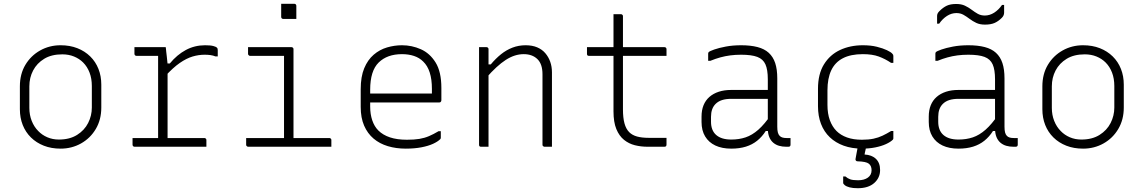

<svg xmlns="http://www.w3.org/2000/svg" viewBox="-20 -775 6040 1014"><path d="M300 -536Q349 -536 388.5 -520.5Q428 -505 456.5 -477Q485 -449 500 -411Q515 -373 515 -328V-207Q515 -143 486 -94Q457 -45 408 -17.5Q359 10 300 10Q251 10 211.5 -5.5Q172 -21 143.5 -49Q115 -77 100 -115Q85 -153 85 -198V-319Q85 -384 114 -432.5Q143 -481 192 -508.5Q241 -536 300 -536ZM309 -488Q252 -488 213.5 -464.5Q175 -441 155 -403Q135 -365 135 -319V-205Q135 -168 147.5 -136.5Q160 -105 182 -83Q202 -62 230 -50Q258 -38 291 -38Q348 -38 387 -62.5Q426 -87 445.5 -125.5Q465 -164 465 -207V-321Q465 -360 453 -391.5Q441 -423 419 -445Q399 -465 371 -476.5Q343 -488 309 -488Z M815 -34V-58Q815 -74 815 -89Q815 -104 815 -119.5Q815 -135 815 -150Q815 -205 815 -260Q815 -315 815 -370.5Q815 -426 815 -480H803Q778 -480 752 -480Q726 -480 701 -480Q696 -480 693 -483Q690 -486 690 -491Q690 -500 690 -508.5Q690 -517 690 -526Q704 -526 718 -526Q732 -526 745.5 -526Q759 -526 772.5 -526Q786 -526 800 -526Q814 -526 827.5 -526Q841 -526 855 -526Q855 -526 855.5 -524Q856 -522 856.5 -516.5Q857 -511 858 -501Q859 -491 861 -475.5Q863 -460 865 -437Q865 -403 865 -353.5Q865 -304 865 -247Q865 -190 865 -132.5Q865 -75 865 -24ZM851 -440H877Q915 -486 961.5 -511Q1008 -536 1063 -536Q1092 -536 1106.5 -532Q1121 -528 1125 -524Q1128 -521 1129 -518Q1130 -515 1130 -510Q1130 -502 1130 -493.5Q1130 -485 1130 -477H1118Q1106 -482 1092 -484Q1078 -486 1061 -486Q1029 -486 997 -476.5Q965 -467 929.5 -442.5Q894 -418 851 -371ZM680 -46H1059Q1063 -46 1065 -44.5Q1067 -43 1068.5 -41Q1070 -39 1070 -35Q1070 -29 1070 -23.5Q1070 -18 1070 -12Q1070 -6 1070 0H691Q686 0 683 -3Q680 -6 680 -11Q680 -17 680 -23Q680 -29 680 -34.5Q680 -40 680 -46Z M1480 -34V-58Q1480 -81 1480 -104Q1480 -127 1480 -150Q1480 -183 1480 -216Q1480 -249 1480 -282Q1480 -315 1480 -348Q1480 -381 1480 -414Q1480 -447 1480 -480H1468Q1440 -480 1412.5 -480Q1385 -480 1357.5 -480Q1330 -480 1301 -480Q1298 -480 1295.5 -481.5Q1293 -483 1291.5 -485.5Q1290 -488 1290 -491Q1290 -500 1290 -508.5Q1290 -517 1290 -526Q1328 -526 1366 -526Q1404 -526 1442.5 -526Q1481 -526 1519 -526Q1523 -526 1525 -524.5Q1527 -523 1528.5 -521Q1530 -519 1530 -515Q1530 -466 1530 -418Q1530 -370 1530 -322.5Q1530 -275 1530 -227Q1530 -179 1530 -131Q1530 -83 1530 -34ZM1280 -46H1719Q1723 -46 1725 -44.5Q1727 -43 1728.5 -41Q1730 -39 1730 -35Q1730 -29 1730 -23.5Q1730 -18 1730 -12Q1730 -6 1730 0H1291Q1288 0 1285.5 -1.5Q1283 -3 1281.5 -5Q1280 -7 1280 -11Q1280 -17 1280 -23Q1280 -29 1280 -34.5Q1280 -40 1280 -46ZM1465 -755Q1474 -755 1482.5 -755Q1491 -755 1499.5 -755Q1508 -755 1516.5 -755Q1525 -755 1534 -755Q1539 -755 1542 -752Q1545 -749 1545 -744V-675Q1536 -675 1527.5 -675Q1519 -675 1510.5 -675Q1502 -675 1493.5 -675Q1485 -675 1476 -675Q1471 -675 1468 -678Q1465 -681 1465 -686Z M2103 -536Q2155 -536 2202.5 -515Q2250 -494 2280.5 -445Q2311 -396 2311 -310V-245Q2311 -242 2309.5 -239.5Q2308 -237 2306 -235.5Q2304 -234 2300 -234H2012Q1996 -234 1980 -234Q1964 -234 1948 -234H1929L1907 -281H2261Q2261 -287 2261 -293.5Q2261 -300 2261 -306Q2261 -356 2249.5 -392Q2238 -428 2215 -450Q2195 -470 2166.5 -479.5Q2138 -489 2103 -489Q2025 -489 1980 -445Q1935 -401 1935 -301V-212Q1935 -172 1946 -139.5Q1957 -107 1978 -86Q2002 -62 2039.5 -49.5Q2077 -37 2129 -37Q2168 -37 2195 -41.5Q2222 -46 2245.5 -56Q2269 -66 2296 -82H2308Q2308 -74 2308 -65Q2308 -56 2308 -48Q2308 -46 2307.5 -44Q2307 -42 2305 -40Q2292 -27 2267 -15.5Q2242 -4 2205.5 3Q2169 10 2123 10Q2072 10 2028.5 -3Q1985 -16 1953 -43Q1921 -70 1903 -111.5Q1885 -153 1885 -210V-304Q1885 -370 1903.5 -414.5Q1922 -459 1953.5 -486Q1985 -513 2024 -524.5Q2063 -536 2103 -536Z M2895 0Q2885 0 2875.5 0Q2866 0 2856 0Q2853 0 2850.5 -1.5Q2848 -3 2846.5 -5Q2845 -7 2845 -11Q2845 -73 2845 -135Q2845 -197 2845 -259Q2845 -321 2845 -383Q2845 -437 2818 -463Q2791 -489 2746 -489Q2722 -489 2698.5 -481.5Q2675 -474 2651 -458.5Q2627 -443 2601.5 -419.5Q2576 -396 2547 -363V-435H2572Q2598 -466 2626 -488.5Q2654 -511 2686.5 -523.5Q2719 -536 2756 -536Q2791 -536 2817 -525Q2843 -514 2860 -494Q2877 -474 2886 -448.5Q2895 -423 2895 -393Q2895 -345 2895 -297Q2895 -249 2895 -201.5Q2895 -154 2895 -106Q2895 -79 2895 -52.5Q2895 -26 2895 0ZM2560 0Q2554 0 2547.5 0Q2541 0 2534.5 0Q2528 0 2521 0Q2518 0 2516 -0.5Q2514 -1 2512.5 -2.5Q2511 -4 2510.5 -6Q2510 -8 2510 -11Q2510 -63 2510 -115Q2510 -167 2510 -218.5Q2510 -270 2510 -322Q2510 -374 2510 -426Q2510 -462 2510 -488Q2510 -514 2510 -526Q2517 -526 2523.5 -526Q2530 -526 2536.5 -526Q2543 -526 2549 -526Q2553 -526 2555 -524.5Q2557 -523 2558.5 -521Q2560 -519 2560 -515Q2560 -430 2560 -344Q2560 -258 2560 -172Q2560 -86 2560 0Z M3080 -526H3489Q3494 -526 3497 -523Q3500 -520 3500 -515Q3500 -509 3500 -503.5Q3500 -498 3500 -492.5Q3500 -487 3500 -480H3091Q3088 -480 3086 -480.5Q3084 -481 3082.5 -482.5Q3081 -484 3080.5 -486Q3080 -488 3080 -491Q3080 -498 3080 -503.5Q3080 -509 3080 -514.5Q3080 -520 3080 -526ZM3500 -47Q3500 -38 3500 -29.5Q3500 -21 3500 -12Q3500 -6 3497.5 -3Q3495 0 3489 0Q3486 0 3476 0Q3466 0 3452.5 0Q3439 0 3425 0Q3411 0 3400 0Q3365 0 3333 -8Q3301 -16 3275.5 -36.5Q3250 -57 3235 -93.5Q3220 -130 3220 -187Q3220 -239 3220 -290.5Q3220 -342 3220 -393.5Q3220 -445 3220 -496.5Q3220 -548 3220 -600Q3220 -625 3220 -650Q3220 -675 3220 -700Q3230 -700 3239.5 -700Q3249 -700 3259 -700Q3263 -700 3265 -698.5Q3267 -697 3268.5 -695Q3270 -693 3270 -689Q3270 -628 3270 -566.5Q3270 -505 3270 -443.5Q3270 -382 3270 -320.5Q3270 -259 3270 -197Q3270 -153 3278 -123.5Q3286 -94 3303 -77Q3319 -61 3344.5 -54Q3370 -47 3407 -47Q3421 -47 3435 -47Q3449 -47 3463 -47Q3477 -47 3490 -47Z M4085 -361Q4085 -330 4085 -298Q4085 -266 4085 -233.5Q4085 -201 4085 -169Q4085 -137 4085 -106Q4085 -87 4088 -75.5Q4091 -64 4098 -57Q4104 -51 4113 -48.5Q4122 -46 4134 -46Q4136 -46 4138.5 -46Q4141 -46 4143 -46H4155Q4155 -37 4155 -28.5Q4155 -20 4155 -11Q4155 -5 4152 -2.5Q4149 0 4144 0Q4139 0 4137 0Q4135 0 4132 0Q4112 0 4094.5 -5Q4077 -10 4063.5 -21.5Q4050 -33 4042.5 -51.5Q4035 -70 4035 -97Q4035 -135 4035 -178Q4035 -221 4035 -259Q4035 -275 4035 -291.5Q4035 -308 4035 -324Q4035 -340 4035 -356Q4035 -407 4022.5 -435Q4010 -463 3979.5 -474.5Q3949 -486 3894 -486Q3864 -486 3837 -482.5Q3810 -479 3784.5 -472Q3759 -465 3732 -454H3720Q3720 -464 3720 -473Q3720 -482 3720 -492Q3720 -495 3721 -497Q3722 -499 3723 -500Q3728 -505 3752 -513.5Q3776 -522 3813 -529Q3850 -536 3894 -536Q3944 -536 3980.5 -526.5Q4017 -517 4040 -496Q4063 -475 4074 -442Q4085 -409 4085 -361ZM3735 -132Q3735 -86 3762.5 -62Q3790 -38 3842 -38Q3883 -38 3917.5 -49.5Q3952 -61 3985 -90Q4018 -119 4054 -172V-83H4024Q4005 -53 3979 -32Q3953 -11 3919 -0.5Q3885 10 3842 10Q3793 10 3758 -6.5Q3723 -23 3704 -54.5Q3685 -86 3685 -131V-159Q3685 -193 3695.5 -219Q3706 -245 3726.5 -263Q3747 -281 3776 -290.5Q3805 -300 3842 -300Q3876 -300 3908 -300Q3940 -300 3973.5 -300Q4007 -300 4045 -300Q4053 -300 4056.5 -294Q4060 -288 4061 -277.5Q4062 -267 4062 -253Q4020 -253 3986.5 -253Q3953 -253 3919.5 -253Q3886 -253 3842 -253Q3814 -253 3793.5 -246.5Q3773 -240 3759 -226Q3747 -214 3741 -197Q3735 -180 3735 -158Z M4537 -536Q4579 -536 4611 -528Q4643 -520 4664 -510Q4685 -500 4692 -492Q4696 -488 4697 -485.5Q4698 -483 4698 -479Q4698 -470 4698 -461Q4698 -452 4698 -443H4686Q4655 -464 4621 -476.5Q4587 -489 4537 -489Q4473 -489 4431.5 -467.5Q4390 -446 4370 -403.5Q4350 -361 4350 -298V-221Q4350 -175 4362.5 -140.5Q4375 -106 4398 -83Q4420 -61 4453.5 -49Q4487 -37 4532 -37Q4567 -37 4593 -42.5Q4619 -48 4641 -58.5Q4663 -69 4686 -83H4698Q4698 -73 4698 -64Q4698 -55 4698 -45Q4698 -43 4697.5 -41Q4697 -39 4695 -37Q4683 -25 4659 -14Q4635 -3 4602.5 3.5Q4570 10 4533 10Q4479 10 4436 -5.5Q4393 -21 4362.5 -50Q4332 -79 4316 -120.5Q4300 -162 4300 -214V-306Q4300 -384 4331.5 -435Q4363 -486 4416.5 -511Q4470 -536 4537 -536ZM4559 -23Q4558 -17 4556.5 -10Q4555 -3 4553.5 3.5Q4552 10 4551 17Q4550 24 4548 30L4546 41Q4584 43 4606 64Q4628 85 4628 123Q4628 164 4597 191.5Q4566 219 4510 219Q4484 219 4467 214.5Q4450 210 4441.5 203Q4433 196 4433 191Q4433 183 4433 177.5Q4433 172 4433 167Q4433 162 4433 157H4445Q4456 167 4470 172Q4484 177 4512 177Q4544 177 4563.5 163Q4583 149 4583 124Q4583 101 4568.5 89.5Q4554 78 4509 77Q4504 77 4501 74Q4498 71 4498 66Q4500 56 4501.5 46.5Q4503 37 4505 27.5Q4507 18 4508.5 9Q4510 0 4512 -10Q4513 -17 4516.5 -19.5Q4520 -22 4529.5 -22.5Q4539 -23 4559 -23Z M5285 -361Q5285 -330 5285 -298Q5285 -266 5285 -233.5Q5285 -201 5285 -169Q5285 -137 5285 -106Q5285 -87 5288 -75.5Q5291 -64 5298 -57Q5304 -51 5313 -48.5Q5322 -46 5334 -46Q5336 -46 5338.5 -46Q5341 -46 5343 -46H5355Q5355 -37 5355 -28.5Q5355 -20 5355 -11Q5355 -5 5352 -2.5Q5349 0 5344 0Q5339 0 5337 0Q5335 0 5332 0Q5312 0 5294.5 -5Q5277 -10 5263.5 -21.5Q5250 -33 5242.5 -51.5Q5235 -70 5235 -97Q5235 -135 5235 -178Q5235 -221 5235 -259Q5235 -275 5235 -291.5Q5235 -308 5235 -324Q5235 -340 5235 -356Q5235 -407 5222.5 -435Q5210 -463 5179.5 -474.5Q5149 -486 5094 -486Q5064 -486 5037 -482.5Q5010 -479 4984.5 -472Q4959 -465 4932 -454H4920Q4920 -464 4920 -473Q4920 -482 4920 -492Q4920 -495 4921 -497Q4922 -499 4923 -500Q4928 -505 4952 -513.5Q4976 -522 5013 -529Q5050 -536 5094 -536Q5144 -536 5180.5 -526.5Q5217 -517 5240 -496Q5263 -475 5274 -442Q5285 -409 5285 -361ZM4935 -132Q4935 -86 4962.5 -62Q4990 -38 5042 -38Q5083 -38 5117.5 -49.5Q5152 -61 5185 -90Q5218 -119 5254 -172V-83H5224Q5205 -53 5179 -32Q5153 -11 5119 -0.5Q5085 10 5042 10Q4993 10 4958 -6.5Q4923 -23 4904 -54.5Q4885 -86 4885 -131V-159Q4885 -193 4895.5 -219Q4906 -245 4926.5 -263Q4947 -281 4976 -290.5Q5005 -300 5042 -300Q5076 -300 5108 -300Q5140 -300 5173.5 -300Q5207 -300 5245 -300Q5253 -300 5256.5 -294Q5260 -288 5261 -277.5Q5262 -267 5262 -253Q5220 -253 5186.5 -253Q5153 -253 5119.5 -253Q5086 -253 5042 -253Q5014 -253 4993.5 -246.5Q4973 -240 4959 -226Q4947 -214 4941 -197Q4935 -180 4935 -158ZM5181 -693Q5207 -693 5230.5 -708Q5254 -723 5272 -749H5283Q5283 -743 5283 -735Q5283 -727 5283 -720Q5283 -713 5283 -708Q5283 -702 5280.5 -695Q5278 -688 5271 -681Q5252 -662 5232 -653.5Q5212 -645 5182 -645Q5155 -645 5136 -654Q5117 -663 5100.5 -675.5Q5084 -688 5068 -697Q5052 -706 5031 -706Q5005 -706 4981.5 -691Q4958 -676 4940 -650H4929Q4929 -656 4929 -664Q4929 -672 4929 -679.5Q4929 -687 4929 -691Q4929 -697 4931.5 -703Q4934 -709 4941 -716Q4961 -736 4980.5 -745Q5000 -754 5030 -754Q5057 -754 5076 -745Q5095 -736 5111.5 -723.5Q5128 -711 5144 -702Q5160 -693 5181 -693Z M5700 -536Q5749 -536 5788.5 -520.5Q5828 -505 5856.5 -477Q5885 -449 5900 -411Q5915 -373 5915 -328V-207Q5915 -143 5886 -94Q5857 -45 5808 -17.5Q5759 10 5700 10Q5651 10 5611.5 -5.5Q5572 -21 5543.5 -49Q5515 -77 5500 -115Q5485 -153 5485 -198V-319Q5485 -384 5514 -432.5Q5543 -481 5592 -508.5Q5641 -536 5700 -536ZM5709 -488Q5652 -488 5613.5 -464.5Q5575 -441 5555 -403Q5535 -365 5535 -319V-205Q5535 -168 5547.5 -136.5Q5560 -105 5582 -83Q5602 -62 5630 -50Q5658 -38 5691 -38Q5748 -38 5787 -62.5Q5826 -87 5845.5 -125.5Q5865 -164 5865 -207V-321Q5865 -360 5853 -391.5Q5841 -423 5819 -445Q5799 -465 5771 -476.5Q5743 -488 5709 -488Z"/></svg>

Font: Recursive Monospace Light
Style: Regular
Weight: 300
Version: Version 1.047